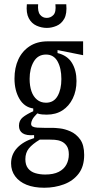

<svg xmlns="http://www.w3.org/2000/svg" viewBox="-20 -722 446 901"><path d="M188 159Q139 159 104.5 145Q70 131 51 105Q32 79 32 45Q32 2 61 -28.5Q90 -59 140 -74V-88Q104 -85 86.5 -96.5Q69 -108 69 -132Q69 -157 87 -171.5Q105 -186 136 -200V-213Q94 -219 71 -258.5Q48 -298 48 -353Q48 -404 66 -443Q84 -482 119 -505Q154 -528 204 -528H370V-463L250 -487V-473Q296 -462 317.5 -427Q339 -392 339 -342Q339 -296 321.5 -260Q304 -224 273 -204Q242 -184 199 -184Q190 -184 177.5 -185Q165 -186 155 -190Q137 -172 131.5 -160.5Q126 -149 126 -141Q126 -132 133.5 -128Q141 -124 155.5 -123Q170 -122 191 -122H229Q238 -122 261 -119.5Q284 -117 310.5 -105.5Q337 -94 356 -68Q375 -42 375 5Q375 59 349 93Q323 127 280 143Q237 159 188 159ZM192 97Q231 97 255.5 84.5Q280 72 291.5 50.5Q303 29 303 3Q303 -23 293 -37.5Q283 -52 268 -58.5Q253 -65 237 -66Q221 -67 209 -67H167Q132 -46 115.5 -25.5Q99 -5 99 25Q99 52 111.5 68Q124 84 145.5 90.5Q167 97 192 97ZM196 -240Q232 -240 250 -271Q268 -302 268 -351Q268 -402 250 -434Q232 -466 196 -466Q158 -466 138.5 -433Q119 -400 119 -352Q119 -319 127.5 -294Q136 -269 153.5 -254.5Q171 -240 196 -240ZM106 -702H159Q156 -668 168 -653Q180 -638 199 -638Q218 -638 231 -652Q244 -666 240 -702H291Q295 -658 281.5 -634Q268 -610 245 -600.5Q222 -591 200 -591Q175 -591 151.5 -601.5Q128 -612 115 -636.5Q102 -661 106 -702Z"/></svg>

Font: Bricolage Grotesque 24pt Condensed Light
Style: Regular
Weight: 300
Width: 3
Designer: Mathieu Triay
Foundry: Atelier Triay
Version: Version 1.001;gftools[0.9.33.dev8+g029e19f]